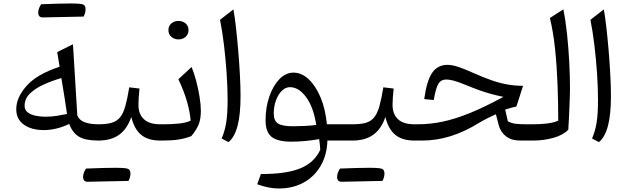

<svg xmlns="http://www.w3.org/2000/svg" viewBox="-20 -806 3619 1101"><path d="M321.8 -423.3 308.1 -507.3 398.4 -552.2 423.3 -144.5Q433.6 -117.2 465.3 -105.2Q497.1 -93.3 543 -93.3H543.5V0H543Q469.2 0 432.1 -22.7Q395 -45.4 377 -95.2Q303.2 -60.1 231 -60.1Q160.2 -60.1 116.7 -91.3Q73.2 -122.6 73.2 -179.7Q73.2 -246.6 132.3 -313.5Q191.4 -380.4 321.8 -423.3ZM332 -358.4Q274.9 -341.8 227.1 -319.6Q179.2 -297.4 150.1 -268.1Q121.1 -238.8 121.1 -199.2Q121.1 -175.3 138.9 -161.6Q156.7 -147.9 184.1 -142.3Q211.4 -136.7 240.7 -136.7Q275.4 -136.7 308.3 -142.1Q341.3 -147.5 364.3 -152.3Q357.9 -198.7 350.3 -245.4Q342.8 -292 332 -358.4ZM225.1 -706.1Q199.2 -706.1 199.2 -733.9Q199.2 -755.9 215.8 -781.7Q324.2 -786.1 385 -786.1Q445.8 -786.1 458.3 -779.5Q470.7 -772.9 470.7 -752.7Q470.7 -732.4 459.5 -710.9Q356.4 -709 225.1 -706.1Z M482.4 236.3Q456.5 236.3 456.5 208.5Q456.5 186.5 473.1 160.6Q581.5 156.2 642.3 156.2Q703.1 156.2 715.6 162.8Q728 169.4 728 189.7Q728 210 716.8 231.4Q613.8 233.4 482.4 236.3ZM543.5 0Q527.3 0 527.3 -32.7V-60.5Q527.3 -93.3 543.5 -93.3Q590.3 -93.3 620.1 -101.8Q649.9 -110.4 668.5 -133.1Q687 -155.8 698.7 -197.5Q710.4 -239.3 721.2 -305.2L779.8 -298.3Q773.9 -242.7 773.9 -203.1Q773.9 -152.3 804.9 -122.8Q835.9 -93.3 899.4 -93.3H899.9V0H899.4Q828.6 0 789.1 -33.2Q749.5 -66.4 732.9 -135.3Q710 -67.4 663.8 -33.7Q617.7 0 543.5 0Z M945.8 -633.3Q945.8 -657.2 962.6 -671.6Q979.5 -686 1003.4 -686Q1027.8 -686 1044.4 -671.6Q1061 -657.2 1061 -633.3Q1061 -609.4 1044.4 -594.7Q1027.8 -580.1 1003.4 -580.1Q979.5 -580.1 962.6 -594.7Q945.8 -609.4 945.8 -633.3ZM899.9 0Q883.8 0 883.8 -32.7V-60.5Q883.8 -93.3 899.9 -93.3H921.4Q967.8 -93.3 1009.3 -97.9Q1050.8 -102.5 1073.2 -114.7Q1069.3 -163.6 1052.5 -222.9Q1035.6 -282.2 1002.9 -351.6L1078.6 -421.9Q1092.8 -388.2 1105 -342Q1117.2 -295.9 1124.5 -250Q1131.8 -204.1 1131.8 -169.9Q1131.8 -125 1119.6 -93.5Q1107.4 -62 1077.1 -25.4Q1039.6 -11.2 1002 -5.6Q964.4 0 912.6 0Z M1318.4 -752Q1325.7 -713.9 1332.8 -651.9Q1339.8 -589.8 1345.9 -518.1Q1352.1 -446.3 1355.7 -377.2Q1359.4 -308.1 1359.4 -255.9Q1359.4 -149.4 1342.3 -84.5Q1325.2 -19.5 1290.5 8.8L1251 -11.7Q1269.5 -54.7 1277.3 -104.2Q1285.2 -153.8 1285.2 -231.9Q1285.2 -303.7 1279.5 -386.5Q1273.9 -469.2 1264.2 -549.3Q1254.4 -629.4 1241.7 -692.4Z M1662.6 -389.6Q1709 -389.6 1749.5 -352.1Q1790 -314.5 1818.1 -247.8Q1846.2 -181.2 1854.5 -93.3H1912.1V0H1857.4Q1855 83 1818.8 145Q1782.7 207 1720.9 241Q1659.2 274.9 1578.6 274.9Q1548.8 274.9 1517.6 268.6Q1486.3 262.2 1455.1 250.5L1476.1 191.9Q1620.1 192.4 1700.9 159.9Q1781.7 127.4 1816.4 53.2Q1815.9 36.6 1814.2 22.5Q1812.5 8.3 1810.1 -8.3Q1772.9 -1.5 1731.7 2.4Q1690.4 6.3 1648.9 6.3Q1572.3 6.3 1537.6 -21Q1502.9 -48.3 1502.9 -116.2Q1502.9 -190.9 1524.7 -253.2Q1546.4 -315.4 1582.5 -352.5Q1618.7 -389.6 1662.6 -389.6ZM1642.6 -306.2Q1617.2 -306.2 1595.9 -285.2Q1574.7 -264.2 1562.3 -229.7Q1549.8 -195.3 1549.8 -154.8Q1549.8 -112.8 1574.5 -97.4Q1599.1 -82 1659.7 -82Q1690.4 -82 1726.1 -83.7Q1761.7 -85.4 1793.5 -89.4Q1777.8 -191.4 1735.6 -248.8Q1693.4 -306.2 1642.6 -306.2Z M1939 236.3Q1913.1 236.3 1913.1 208.5Q1913.1 186.5 1929.7 160.6Q2038.1 156.2 2098.9 156.2Q2159.7 156.2 2172.1 162.8Q2184.6 169.4 2184.6 189.7Q2184.6 210 2173.3 231.4Q2070.3 233.4 1939 236.3ZM1912.1 0Q1896 0 1896 -32.7V-60.5Q1896 -93.3 1912.1 -93.3H2001Q2047.9 -93.3 2077.6 -101.8Q2107.4 -110.4 2125.7 -133.1Q2144 -155.8 2155.8 -197.5Q2167.5 -239.3 2178.2 -305.2L2237.3 -298.3Q2234.4 -270.5 2232.7 -247.1Q2231 -223.6 2231 -204.1Q2231 -152.8 2261.5 -123Q2292 -93.3 2356.9 -93.3H2357.4V0H2356.9Q2286.1 0 2246.3 -33.2Q2206.5 -66.4 2189.9 -135.3Q2167.5 -67.9 2121.3 -33.9Q2075.2 0 2001 0Z M2545.4 -434.1Q2571.3 -434.1 2604.5 -423.6Q2637.7 -413.1 2694.3 -387.7Q2755.4 -360.4 2803 -344.2Q2850.6 -328.1 2893.1 -321Q2935.5 -314 2979.5 -314L2941.4 -195.3Q2909.2 -188.5 2877 -177.7L2892.1 -110.4Q2913.1 -99.1 2937.7 -96.2Q2962.4 -93.3 2998 -93.3H3037.6V0H2962.9Q2912.1 0 2880.9 -24.9Q2849.6 -49.8 2839.8 -88.4L2823.7 -150.9Q2802.7 -141.6 2778.6 -129.6Q2754.4 -117.7 2730.5 -103.5Q2646 -50.8 2564.5 -25.4Q2482.9 0 2401.9 0H2357.4Q2341.3 0 2341.3 -32.7V-60.5Q2341.3 -93.3 2357.4 -93.3H2375.5Q2447.3 -93.3 2520.5 -108.9Q2593.8 -124.5 2678 -159.2Q2762.2 -193.8 2866.7 -250.5Q2829.1 -258.3 2796.9 -267.1Q2764.6 -275.9 2730.2 -288.1Q2695.8 -300.3 2650.9 -318.8Q2605.5 -337.4 2580.6 -343.8Q2555.7 -350.1 2540 -350.1Q2508.8 -350.1 2493.9 -325.7Q2479 -301.3 2467.3 -232.4L2412.6 -237.8Q2426.8 -342.3 2458 -388.2Q2489.3 -434.1 2545.4 -434.1Z M3210.4 -752.4Q3223.6 -688 3231.9 -608.4Q3240.2 -528.8 3244.4 -448.5Q3248.5 -368.2 3248.5 -300.3Q3248.5 -288.1 3247.8 -260.3Q3247.1 -232.4 3245.6 -197Q3244.1 -161.6 3242.4 -125.7Q3240.7 -89.8 3238.8 -62Q3208.5 -30.8 3152.8 -15.4Q3097.2 0 3037.6 0Q3021.5 0 3021.5 -32.7V-60.5Q3021.5 -93.3 3037.6 -93.3Q3077.1 -93.3 3116 -97.7Q3154.8 -102.1 3181.2 -114.3Q3181.2 -213.4 3177.2 -319.1Q3173.3 -424.8 3163.1 -523.9Q3152.8 -623 3133.3 -702.6Z M3442.4 -752Q3449.7 -713.9 3456.8 -651.9Q3463.9 -589.8 3470 -518.1Q3476.1 -446.3 3479.7 -377.2Q3483.4 -308.1 3483.4 -255.9Q3483.4 -149.4 3466.3 -84.5Q3449.2 -19.5 3414.6 8.8L3375 -11.7Q3393.6 -54.7 3401.4 -104.2Q3409.2 -153.8 3409.2 -231.9Q3409.2 -303.7 3403.6 -386.5Q3397.9 -469.2 3388.2 -549.3Q3378.4 -629.4 3365.7 -692.4Z"/></svg>

Font: Pinar DS4-Regular
Style: Regular
Weight: 400
Designer: Amin Abedi
Version: Version 2.000